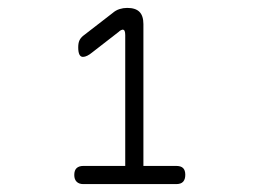

<svg xmlns="http://www.w3.org/2000/svg" viewBox="-20 -906 640 486"><path d="M191 -440Q180 -440 174 -446Q168 -452 168 -463Q168 -475 174 -480.5Q180 -486 191 -486H297V-817Q297 -824 295.5 -827.5Q294 -831 290 -831Q289 -831 286 -829.5Q283 -828 280 -825L213 -773Q207 -768 201 -765Q195 -762 190 -762Q184 -762 181 -768Q178 -774 178 -786Q178 -797 181 -803.5Q184 -810 190 -815L265 -873Q273 -880 282.5 -883Q292 -886 302 -886Q323 -886 333 -876Q343 -866 343 -845V-486H426Q438 -486 443.5 -480.5Q449 -475 449 -463.5Q449 -452 443.5 -446Q438 -440 426 -440Z"/></svg>

Font: Maple Mono Thin
Style: Regular
Weight: 250
Monospace: yes
Designer: subframe7536
Version: Version 7.000